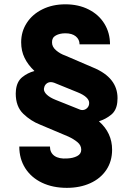

<svg xmlns="http://www.w3.org/2000/svg" viewBox="-20 -737 624 899"><path d="M286.1 -581.1Q259.8 -581.1 241.5 -571Q223.1 -561 223.6 -539.1Q223.1 -518.1 242.4 -501.5Q261.7 -484.9 286.1 -476.6L418 -419.9Q530.3 -373 530.3 -277.3Q530.3 -265.6 529.3 -258.8Q525.4 -219.7 500.2 -199.5Q475.1 -179.2 445.3 -169.9L443.4 -168.9Q504.9 -114.7 504.9 -36.1Q504.9 18.1 477.8 58.6Q450.7 99.1 402.6 120.8Q354.5 142.6 293 142.6Q227.5 142.6 177 118.7Q126.5 94.7 98.4 50.8Q70.3 6.8 70.3 -50.8H213.9Q213.9 -22 235.1 -7.1Q256.3 7.8 294.9 4.9Q321.8 3.9 341.1 -6.1Q360.4 -16.1 360.4 -36.1Q360.4 -56.6 342.8 -71.3Q325.2 -85.9 299.8 -97.7L168 -153.3Q124 -170.4 88.9 -204.3Q53.7 -238.3 53.7 -298.8Q53.7 -309.6 54.7 -315.4Q59.1 -355.5 84.2 -375.7Q109.4 -396 140.6 -404.3V-405.3Q110.8 -433.6 95 -466.1Q79.1 -498.5 79.1 -539.1Q79.1 -589.4 105.5 -629.9Q131.8 -670.4 179 -693.6Q226.1 -716.8 286.1 -716.8Q347.7 -716.8 395.3 -692.6Q442.9 -668.5 469 -625.7Q495.1 -583 495.1 -529.3H352.5Q352.5 -552.2 335 -566.7Q317.4 -581.1 286.1 -581.1ZM343.8 -304.7 233.4 -349.6Q224.6 -352.5 217.8 -352.5Q206.1 -352.5 197.3 -345Q188.5 -337.4 186.5 -325.2L185.5 -320.3Q185.5 -306.6 199.5 -293.5Q213.4 -280.3 240.2 -269.5L352.5 -224.6Q358.4 -221.7 365.2 -221.7Q378.4 -221.7 387.9 -231Q397.5 -240.2 397.5 -254.9Q397.5 -268.6 384 -281.2Q370.6 -293.9 343.8 -304.7Z"/></svg>

Font: Pretendard GOV ExtraBold
Style: Regular
Weight: 800
Designer: Base glyphs from Inter by Rasmus Andersson; Hangeul glyphs from Noto Sans CJK(Source Han Sans) by Jang Soo-young and Kan
Foundry: Kil Hyung-jin
Version: Version 1.309